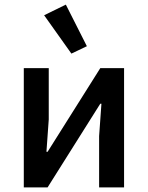

<svg xmlns="http://www.w3.org/2000/svg" viewBox="-20 -811 640 831"><path d="M83 -516H191V-294L181 -154H186L414 -516H517V0H409V-222L419 -362H414L186 0H83ZM171 -745 265 -791 356 -611 289 -579Z"/></svg>

Font: IBM Plex Mono Medium
Style: Regular
Weight: 500
Monospace: yes
Designer: Mike Abbink, Paul van der Laan, Pieter van Rosmalen
Foundry: Bold Monday
Version: Version 2.3